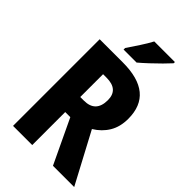

<svg xmlns="http://www.w3.org/2000/svg" viewBox="-273 -1024 1119 1119"><g transform="rotate(45 286.0 -465.0)"><path d="M259 -714Q514 -714 514 -504Q514 -438 485.5 -390.5Q457 -343 406 -312L572 0H397L268 -272H226V0H68V-714ZM255 -584H226V-396H256Q353 -396 353 -497Q353 -584 255 -584ZM472 -920Q456 -902 428.5 -874.5Q401 -847 371 -819Q341 -791 316 -770H209V-783Q234 -820 259 -858Q284 -896 302 -930H472Z"/></g></svg>

Font: Noto Sans Thai Cond ExtBd
Style: Regular
Weight: 800
Width: 3
Designer: Monotype Design Team
Foundry: Monotype Imaging Inc.
Version: Version 2.002; ttfautohint (v1.8.4.7-5d5b)